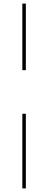

<svg xmlns="http://www.w3.org/2000/svg" viewBox="-20 -800 260 1070"><path d="M104.5 250V-166H124V250ZM104.5 -409V-780H124V-409Z"/></svg>

Font: Bodoni Moda SC 11pt
Style: Regular
Weight: 400
Version: Version 2.005